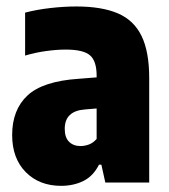

<svg xmlns="http://www.w3.org/2000/svg" viewBox="-20 -578 534 608"><path d="M173.5 10.5Q104.5 10.5 61.5 -33Q18.5 -76.5 18.5 -150.5Q18.5 -230.5 67.2 -275.8Q116 -321 229 -328.5L286 -333V-338.5Q286 -384.5 265 -402.8Q244 -421 188 -421Q159 -421 125 -416.2Q91 -411.5 59.5 -402V-538Q95.5 -547.5 139 -552.5Q182.5 -557.5 222 -557.5Q302 -557.5 353 -535.8Q404 -514 428.2 -464.2Q452.5 -414.5 452.5 -330.5V0H313.5L301 -56.5H293.5Q275 -20 243.8 -4.8Q212.5 10.5 173.5 10.5ZM185 -170Q185 -142.5 198.8 -129Q212.5 -115.5 235 -115.5Q247.5 -115.5 261 -120.2Q274.5 -125 286 -138V-234.5L250 -231.5Q185 -227 185 -170Z"/></svg>

Font: Encode Sans Condensed Condensed ExtraBold
Style: Regular
Weight: 800
Width: 3
Designer: Multiple Designers
Foundry: Impallari Type
Version: Version 3.000; ttfautohint (v1.8.3) -l 8 -r 50 -G 200 -x 14 